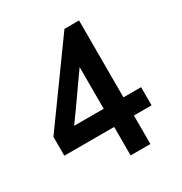

<svg xmlns="http://www.w3.org/2000/svg" viewBox="-164 -814 883 934"><g transform="rotate(-30 278.0 -347.0)"><path d="M301 -160H21V-266L330 -694H412V-262H511V-160H412V0H301ZM301 -262V-496Q279 -465 259 -437Q239 -409 219.5 -380.5Q200 -352 179 -323Q158 -294 135 -262Z"/></g></svg>

Font: Ekushey Bangla
Style: Bold
Weight: 700
Designer: Al Mamun Sumon
Foundry: Al Mamun Sumon
Version: Version 1.0